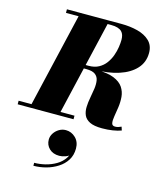

<svg xmlns="http://www.w3.org/2000/svg" viewBox="-193 -865 1171 1378"><g transform="rotate(15 392.0 -176.5)"><path d="M54.5 0 230 -750H445.5L270 0ZM-35 0V-26.5H380V0ZM594.5 10Q534 10 502 -6Q470 -22 458.2 -49.2Q446.5 -76.5 447.8 -110.5Q449 -144.5 456 -180.8Q463 -217 467.8 -251Q472.5 -285 468 -312.2Q463.5 -339.5 442.2 -355.5Q421 -371.5 375 -371.5H330V-385.5H445.5Q529.5 -385.5 577.2 -366Q625 -346.5 646.2 -314.5Q667.5 -282.5 670.8 -244Q674 -205.5 668.5 -167.2Q663 -129 657.5 -96.8Q652 -64.5 655.5 -45.2Q659 -26 681 -26Q694.5 -26 705 -29.5Q715.5 -33 727 -38L735.5 -11.5Q708.5 -1.5 672.5 4.2Q636.5 10 594.5 10ZM330 -382.5V-398.5H385Q429 -398.5 460 -415.5Q491 -432.5 511.5 -460.2Q532 -488 543.8 -520.5Q555.5 -553 560.2 -584.5Q565 -616 565 -639.5Q565 -658 560.5 -673.5Q556 -689 545 -700Q534 -711 514.5 -717.2Q495 -723.5 465 -723.5H130V-750H535Q600.5 -750 656.2 -735.5Q712 -721 746.2 -688Q780.5 -655 780.5 -600Q780.5 -530 736 -481.8Q691.5 -433.5 613.5 -408Q535.5 -382.5 435 -382.5ZM188 397V375Q227.5 375 269.8 364.8Q312 354.5 348.2 333.2Q384.5 312 407 278.5Q429.5 245 429.5 199H450.5Q450.5 227 434 245Q417.5 263 393.8 271.5Q370 280 348 280Q301.5 280 273.8 253.2Q246 226.5 246 187Q246 162 260.2 139.8Q274.5 117.5 297.8 103.5Q321 89.5 348 89.5Q389.5 89.5 420.5 119.5Q451.5 149.5 451.5 199Q451.5 248.5 428.2 285.5Q405 322.5 366.2 347.2Q327.5 372 281 384.5Q234.5 397 188 397Z"/></g></svg>

Font: Bodoni Moda 9pt Black
Style: Italic
Weight: 900
Italic angle: -13°
Designer: Owen Earl
Foundry: indestructible type
Version: Version 2.004